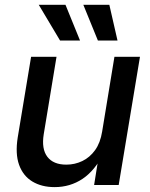

<svg xmlns="http://www.w3.org/2000/svg" viewBox="-20 -764 619 793"><path d="M205.6 8.8Q151.9 8.8 113.5 -14.4Q75.2 -37.6 58.8 -83.3Q42.5 -128.9 53.2 -196.3L108.4 -529.3H213.4L160.6 -209.5Q150.9 -148.9 175.5 -116.5Q200.2 -84 253.9 -84Q289.1 -84 320.1 -98.9Q351.1 -113.8 372.8 -144Q394.5 -174.3 401.9 -220.7L452.6 -529.3H558.1L470.2 0H368.7L389.6 -130.4H407.7Q371.6 -59.1 320.6 -25.1Q269.5 8.8 205.6 8.8ZM384.3 -596.7 324.2 -744.1H431.6L465.3 -596.7ZM228 -596.7 140.1 -744.1H250.5L310.5 -596.7Z"/></svg>

Font: Inter 24pt Medium
Style: Italic
Weight: 500
Italic angle: -9.3988°
Designer: Rasmus Andersson
Foundry: rsms
Version: Version 4.001;git-66647c0bb